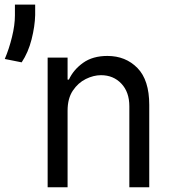

<svg xmlns="http://www.w3.org/2000/svg" viewBox="-121 -788 720 808"><path d="M163.4 -322.4V0H79.5V-545.5H163.4V-453.1H169Q188.2 -494.7 228.7 -523.6Q269.2 -552.6 331 -552.6Q407.7 -552.6 457.4 -501.8Q507.1 -451 507.1 -346.6V0H423.3V-340.9Q423.3 -400.6 389.7 -436.1Q356.2 -471.6 304 -471.6Q272.7 -471.6 240.2 -455.6Q207.7 -439.6 185.5 -406.6Q163.4 -373.6 163.4 -322.4ZM27 -768.5V-724.4Q25.9 -677.6 11.9 -622.3Q-2.1 -567.1 -29.8 -525.6L-100.9 -539.8Q-82.7 -582.4 -70.5 -632.5Q-58.2 -682.5 -58.2 -723V-768.5Z"/></svg>

Font: Interface
Style: Regular
Weight: 400
Designer: Rasmus Andersson
Foundry: rsms
Version: Version 1.8